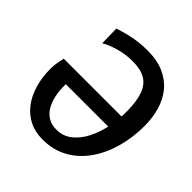

<svg xmlns="http://www.w3.org/2000/svg" viewBox="-201 -907 1067 1067"><g transform="rotate(45 333.0 -373.5)"><path d="M293 8Q234 8 188.2 -15.2Q142.5 -38.5 111 -80.2Q79.5 -122 63 -178.2Q46.5 -234.5 46.5 -300Q46 -326 50.8 -351.5Q55.5 -377 59 -393H537L522.5 -301H167.5Q166.5 -251.5 175.2 -211.8Q184 -172 201.5 -143.5Q219 -115 246.2 -100Q273.5 -85 310 -85Q359 -85 397.2 -114Q435.5 -143 462 -192.8Q488.5 -242.5 502 -306Q515.5 -369.5 514.5 -438.5Q513.5 -514 496.2 -561.8Q479 -609.5 441.2 -631.8Q403.5 -654 342.5 -654Q281.5 -654 229.8 -638.2Q178 -622.5 150 -605L147.5 -718Q186.5 -731 221 -739.2Q255.5 -747.5 288.5 -751.2Q321.5 -755 356 -755Q432.5 -755 486.8 -730.8Q541 -706.5 575.2 -664Q609.5 -621.5 625.5 -565.5Q641.5 -509.5 641.5 -446.5Q641.5 -355 618.5 -273Q595.5 -191 551.2 -127.8Q507 -64.5 442 -28.2Q377 8 293 8Z"/></g></svg>

Font: Merriweather Sans Medium
Style: Italic
Weight: 500
Italic angle: -7.5°
Designer: Eben Sorkin
Foundry: Eben Sorkin
Version: Version 2.001